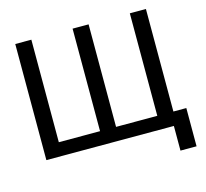

<svg xmlns="http://www.w3.org/2000/svg" viewBox="-118 -835 1200 1120"><g transform="rotate(-15 482.0 -275.0)"><path d="M836.9 1H66.9V-700.2H164.1V-81.1H413.1V-700.2H509.8V-81.1H758.8V-700.2H856V-81.1H934.1V149.9H836.9Z"/></g></svg>

Font: LT Superior Med
Style: Regular
Weight: 500
Designer: Daniel Lyons
Foundry: LyonsType
Version: Version 1.000